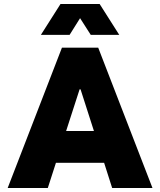

<svg xmlns="http://www.w3.org/2000/svg" viewBox="-20 -947 807 967"><path d="M504.4 -127H261.7L220.7 0H18.6L292 -707H474.6L748 0H544.9ZM453.1 -287.1 385.7 -497.1H380.9L313 -287.1ZM284.7 -926.8H481.9L580.6 -771.5H437L383.3 -855.5L330.6 -771.5H186Z"/></svg>

Font: Wanted Sans Black
Style: Regular
Weight: 900
Designer: Original Design by Kil Hyung-jin and Kang Hanbin, Wanted Lab, Inc; Hangeul from Source Han Sans by Jang Soo-young and Ka
Foundry: Wanted Lab, Inc.
Version: Version 1.003